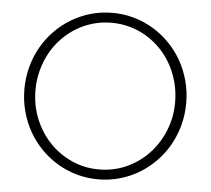

<svg xmlns="http://www.w3.org/2000/svg" viewBox="-54 -822 981 894"><g transform="rotate(5 436.5 -375.0)"><path d="M436.4 14.5Q384.1 14.5 335.5 0.7Q286.8 -13.2 245 -38.4Q203.2 -63.6 168.6 -98.9Q134.1 -134.1 109.5 -177.5Q85 -220.9 71.6 -270.7Q58.2 -320.5 58.2 -374.5Q58.2 -428.6 71.6 -478.4Q85 -528.2 109.5 -571.6Q134.1 -615 168.6 -650.2Q203.2 -685.5 245 -710.7Q286.8 -735.9 335.2 -749.8Q383.6 -763.6 436.4 -763.6Q489.1 -763.6 537.5 -749.8Q585.9 -735.9 627.7 -710.7Q669.5 -685.5 704.1 -650.2Q738.6 -615 763.2 -571.6Q787.7 -528.2 801.1 -478.4Q814.5 -428.6 814.5 -374.5Q814.5 -320.5 801.1 -270.7Q787.7 -220.9 763.2 -177.5Q738.6 -134.1 704.1 -98.9Q669.5 -63.6 627.7 -38.4Q585.9 -13.2 537.3 0.7Q488.6 14.5 436.4 14.5ZM436.4 -31.8Q504.5 -31.8 564.1 -58.6Q623.6 -85.5 667.7 -131.8Q711.8 -178.2 737.3 -240.7Q762.7 -303.2 762.7 -374.5Q762.7 -422.3 751.1 -466.1Q739.5 -510 718.6 -548.2Q697.7 -586.4 668 -617.5Q638.2 -648.6 602 -670.9Q565.9 -693.2 523.9 -705.2Q481.8 -717.3 436.4 -717.3Q390.9 -717.3 348.9 -705.2Q306.8 -693.2 270.7 -670.9Q234.5 -648.6 204.8 -617.5Q175 -586.4 154.1 -548.2Q133.2 -510 121.6 -466.1Q110 -422.3 110 -374.5Q110 -303.2 135.5 -240.7Q160.9 -178.2 205 -131.8Q249.1 -85.5 308.6 -58.6Q368.2 -31.8 436.4 -31.8Z"/></g></svg>

Font: Spartan Light
Style: Regular
Weight: 300
Designer: Matt Bailey, Mirko Velimirovic
Foundry: Matt Bailey
Version: Version 1.005